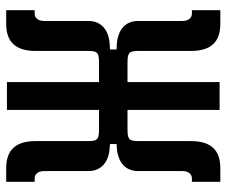

<svg xmlns="http://www.w3.org/2000/svg" viewBox="-76 -660 738 626"><g transform="rotate(-90 293.0 -347.0)"><path d="M13.2 2.4H57.1C115.2 2.4 146 -26.4 146 -93.8V-255.9C146 -291.5 146 -300.3 184.1 -300.3H247.6V0H338.4V-300.3H401.9C439.9 -300.3 439.9 -291.5 439.9 -255.9V-93.8C439.9 -26.4 470.7 2.4 528.8 2.4H572.8V-90.3H561.5C549.3 -90.3 537.6 -99.6 537.6 -121.6V-266.1C537.6 -308.1 507.3 -332 462.4 -335L444.8 -335.9V-357.4L462.4 -358.4C507.3 -361.3 537.6 -385.3 537.6 -427.2V-571.8C537.6 -593.8 549.3 -603 561.5 -603H572.8V-695.8H528.8C470.7 -695.8 439.9 -667 439.9 -599.6V-437.5C439.9 -401.9 439.9 -393.1 401.9 -393.1H338.4V-693.4H247.6V-393.1H184.1C146 -393.1 146 -401.9 146 -437.5V-599.6C146 -667 115.2 -695.8 57.1 -695.8H13.2V-603H24.4C36.6 -603 48.3 -593.8 48.3 -571.8V-427.2C48.3 -385.3 78.6 -361.3 123.5 -358.4L136.2 -357.4V-335.9L123.5 -335C78.6 -332 48.3 -308.1 48.3 -266.1V-121.6C48.3 -99.6 36.6 -90.3 24.4 -90.3H13.2Z"/></g></svg>

Font: CaskaydiaCove Nerd Font
Style: Regular
Weight: 400
Designer: Aaron Bell
Foundry: Saja Typeworks
Version: Version 2111.1;Nerd Fonts 2.3.3